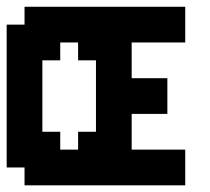

<svg xmlns="http://www.w3.org/2000/svg" viewBox="-20 -556 629 576"><path d="M535.7 -428.6H375V-321.4H482.1V-214.3H375V-107.1H535.7V0H53.6V-53.6H0V-482.1H53.6V-535.7H535.7ZM160.7 -428.6V-375H107.1V-160.7H160.7V-107.1H214.3V-160.7H267.9V-375H214.3V-428.6Z"/></svg>

Font: Jersey 10
Style: Regular
Weight: 400
Designer: Sarah Cadigan-Fried
Version: Version 1.000